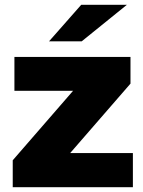

<svg xmlns="http://www.w3.org/2000/svg" viewBox="-20 -779 596 799"><path d="M533 -142V0H33V-112L284 -401H40V-542H523V-431L272 -142ZM318 -759H508L320 -607H184Z"/></svg>

Font: Idrija
Style: Regular
Weight: 800
Designer: Julieta Ulanovsky
Foundry: Julieta Ulanovsky
Version: Version 7.200